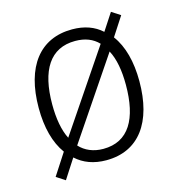

<svg xmlns="http://www.w3.org/2000/svg" viewBox="-95 -704 726 783"><g transform="rotate(-15 268.0 -313.0)"><path d="M482 -318C482 -400 464 -469 428 -517L480 -597L443 -621L396 -549C364 -578 323 -593 271 -593C135 -593 57 -493 57 -318C57 -235 75 -168 110 -120L51 -29L88 -5L141 -87C174 -57 216 -41 269 -41C407 -41 482 -145 482 -318ZM114 -318C114 -462 165 -544 271 -544C313 -544 345 -531 369 -506L142 -170C123 -207 114 -258 114 -318ZM425 -318C425 -175 377 -89 269 -89C227 -89 193 -104 169 -130L396 -466C416 -429 425 -378 425 -318Z"/></g></svg>

Font: Noto Sans Tamil UI SemiCondensed Light
Style: Regular
Weight: 300
Width: 4
Designer: Jelle Bosma - Monotype Design Team
Foundry: Monotype Imaging Inc.
Version: Version 2.004